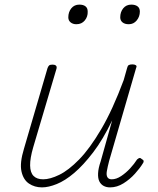

<svg xmlns="http://www.w3.org/2000/svg" viewBox="-20 -795 686 832"><path d="M162 17Q130 17 105.5 0.5Q81 -16 73 -52.5Q65 -89 84 -151L186 -500Q189 -508 193 -511.5Q197 -515 208 -515Q217 -515 222 -511Q227 -507 225 -498L124 -157Q110 -109 110.5 -78Q111 -47 125.5 -32.5Q140 -18 167 -18Q197 -18 237 -37.5Q277 -57 323 -104Q369 -151 418.5 -235Q468 -319 516 -448L531 -501Q533 -510 538 -513Q543 -516 554 -516Q563 -516 568.5 -512.5Q574 -509 570 -501L453 -98Q446 -71 443 -53.5Q440 -36 445.5 -27Q451 -18 464 -18Q484 -18 505 -32Q526 -46 544 -65.5Q562 -85 574 -104Q581 -110 585 -110.5Q589 -111 594 -106Q602 -102 602.5 -97Q603 -92 599 -87Q587 -67 565 -42.5Q543 -18 515 -0.5Q487 17 457 17Q441 17 429 10.5Q417 4 410.5 -9Q404 -22 405 -44Q406 -66 416 -95L466 -273Q426 -190 383.5 -134.5Q341 -79 301.5 -45.5Q262 -12 226 2.5Q190 17 162 17ZM311 -690Q296 -690 286 -698Q276 -706 276 -720Q276 -743 289 -759Q302 -775 324 -775Q341 -775 350.5 -767.5Q360 -760 360 -745Q361 -723 347.5 -706.5Q334 -690 311 -690ZM538 -690Q521 -690 511 -698Q501 -706 501 -720Q501 -743 514 -759Q527 -775 549 -775Q566 -775 576 -767.5Q586 -760 586 -745Q586 -723 572.5 -706.5Q559 -690 538 -690Z"/></svg>

Font: Playwrite AU QLD Thin
Style: Regular
Weight: 250
Designer: Veronika Burian, José Scaglione
Foundry: TypeTogether
Version: Version 1.002